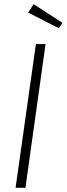

<svg xmlns="http://www.w3.org/2000/svg" viewBox="-20 -894 318 914"><path d="M140.1 -874 277.8 -785.2 259.8 -759.8 113.8 -834ZM196.8 -684.1 101.1 0H54.2L150.9 -684.1Z"/></svg>

Font: Fira Sans Compressed ExtraLight
Style: Italic
Weight: 250
Width: 3
Italic angle: -8°
Designer: Carrois Corporate & Edenspiekermann AG
Foundry: Carrois Corporate GbR & Edenspiekermann AG
Version: Version 4.203;PS 004.203;hotconv 1.0.88;makeotf.lib2.5.64775